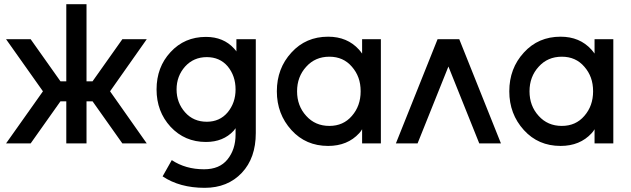

<svg xmlns="http://www.w3.org/2000/svg" viewBox="-20 -688 3026 921"><path d="M9 -500 186 -250 9 0H127L304 -250L127 -500ZM684 -500H567L390 -250L567 0H684L508 -250ZM298 -668V-298H206V-202H298V0H395V-202H488V-298H395V-668Z M972 -414Q1034 -414 1072 -370Q1110 -324 1110 -259Q1110 -195 1072 -149Q1034 -104 972 -104Q908 -104 868 -149Q827 -195 827 -259Q827 -323 868 -369Q909 -414 972 -414ZM968 -511Q865 -511 798 -438Q731 -366 731 -259Q731 -153 798 -80Q866 -7 968 -7Q1051 -7 1101 -61Q1103 -64 1105.5 -67Q1108 -70 1110 -73V-43Q1110 29 1071 77Q1033 124 959 124Q870 124 804 80L760 158Q842 213 962 213Q1072 213 1140 141Q1207 70 1207 -50V-500H1114V-441Q1112 -445 1108.5 -448.5Q1105 -452 1103 -455Q1052 -511 968 -511Z M1717 -500V-431Q1713 -436 1709.5 -441Q1706 -446 1702 -450Q1646 -512 1554 -512Q1447 -512 1378 -436Q1308 -360 1308 -250Q1308 -141 1378 -64Q1447 12 1554 12Q1647 12 1703 -49Q1707 -53 1710.5 -58Q1714 -63 1717 -68V0H1807V-500ZM1560 -416Q1627 -416 1668 -368Q1689 -344 1699.5 -315Q1710 -286 1710 -250Q1710 -215 1699.5 -185.5Q1689 -156 1668 -132Q1627 -84 1560 -84Q1492 -84 1449 -132Q1405 -180 1405 -250Q1405 -320 1449 -368Q1492 -416 1560 -416Z M1879 0 2079 -500H2183L2383 0H2279L2131 -369L1983 0Z M2832 -500V-431Q2828 -436 2824.5 -441Q2821 -446 2817 -450Q2761 -512 2669 -512Q2562 -512 2493 -436Q2423 -360 2423 -250Q2423 -141 2493 -64Q2562 12 2669 12Q2762 12 2818 -49Q2822 -53 2825.5 -58Q2829 -63 2832 -68V0H2922V-500ZM2675 -416Q2742 -416 2783 -368Q2804 -344 2814.5 -315Q2825 -286 2825 -250Q2825 -215 2814.5 -185.5Q2804 -156 2783 -132Q2742 -84 2675 -84Q2607 -84 2564 -132Q2520 -180 2520 -250Q2520 -320 2564 -368Q2607 -416 2675 -416Z"/></svg>

Font: Unageo
Style: Medium
Weight: 500
Designer: Richard Sepsi
Foundry: Richard Sepsi
Version: Version 2.000